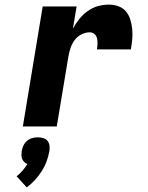

<svg xmlns="http://www.w3.org/2000/svg" viewBox="-20 -548 640 832"><path d="M79 0 165 -520H312L296 -424Q308 -446 323.5 -465.5Q339 -485 360 -500Q381 -515 404.5 -521.5Q428 -528 452 -528Q474 -528 494 -520.5Q514 -513 526.5 -497.5Q539 -482 545 -462Q551 -442 553 -420.5Q555 -399 553 -377.5Q551 -356 547 -334H400Q402 -346 402.5 -358Q403 -370 400.5 -381.5Q398 -393 389.5 -400.5Q381 -408 369 -408Q350 -408 332 -398.5Q314 -389 302.5 -373Q291 -357 285 -338Q279 -319 276 -301L226 0ZM96 264 52 216Q66 205 77.5 191.5Q89 178 99 163Q91 160 85 154Q79 148 76 140.5Q73 133 73 124.5Q73 116 74 107Q76 95 81.5 83Q87 71 97 62.5Q107 54 119.5 50.5Q132 47 144 47Q156 47 167.5 50.5Q179 54 186 62.5Q193 71 194.5 83Q196 95 194 107Q190 129 182 151Q174 173 161 193.5Q148 214 131.5 232Q115 250 96 264Z"/></svg>

Font: Iosevka Heavy Extended
Style: Italic
Weight: 900
Width: 7
Italic angle: -9°
Monospace: yes
Designer: Belleve Invis
Foundry: Belleve Invis
Version: Version 32.5.0; ttfautohint (v1.8.4)